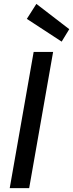

<svg xmlns="http://www.w3.org/2000/svg" viewBox="-20 -967 376 987"><path d="M30 0 153 -700H253L130 0ZM297 -753 118 -870 167 -947 336 -817Z"/></svg>

Font: DM Sans 11pt Medium
Style: Italic
Weight: 500
Italic angle: -10°
Version: Version 4.004;gftools[0.9.30]